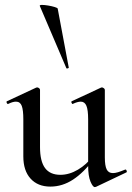

<svg xmlns="http://www.w3.org/2000/svg" viewBox="-20 -751 537 782"><path d="M185 9Q134 9 104.5 -23.5Q75 -56 75 -114V-265Q75 -303 68.5 -320Q62 -337 45 -337Q32 -337 14 -328Q10 -326 7.5 -332Q5 -338 9 -339L127 -394Q129 -395 131 -395Q135 -395 139 -392Q143 -389 143 -385V-152Q143 -94 163.5 -66.5Q184 -39 226 -39Q262 -39 297.5 -60Q333 -81 358 -115L363 -104Q321 -48 277.5 -19.5Q234 9 185 9ZM407 -385V-110Q407 -76 414.5 -61Q422 -46 440 -46Q449 -46 460.5 -49.5Q472 -53 489 -60Q493 -62 495.5 -56.5Q498 -51 495 -49L371 10Q369 11 366 11Q358 11 348.5 -11.5Q339 -34 339 -76V-265Q339 -303 332 -320Q325 -337 309 -337Q296 -337 277 -328Q274 -326 271.5 -332Q269 -338 273 -339L391 -394Q393 -395 395 -395Q398 -395 402.5 -392Q407 -389 407 -385ZM142 -727Q141 -731 151 -731Q161 -731 176 -728.5Q191 -726 202.5 -722.5Q214 -719 215 -716L260 -476Q261 -474 256 -472.5Q251 -471 250 -474Z"/></svg>

Font: Cormorant Garamond Light Medium
Style: Regular
Weight: 500
Version: Version 4.001